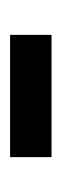

<svg xmlns="http://www.w3.org/2000/svg" viewBox="109 -487 122 380"><g transform="rotate(-90 170.0 -297.0)"><path d="M49 -338H291V-256H49Z"/></g></svg>

Font: Noto Sans Gurmukhi
Style: Regular
Weight: 400
Designer: Jelle Bosma - Monotype Design Team
Foundry: Monotype Imaging Inc.
Version: Version 2.003